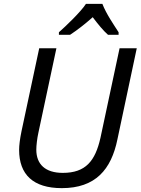

<svg xmlns="http://www.w3.org/2000/svg" viewBox="-20 -964 728 994"><path d="M300 10C474 10 556 -86 588 -243L688 -714H599L500 -250C473 -131 424 -69 305 -69C214 -69 168 -114 168 -189C168 -210 172 -247 179 -278L272 -714H183L91 -283C83 -244 79 -211 79 -188C79 -61 151 10 300 10ZM343 -784C378 -807 420 -839 460 -875C487 -839 515 -805 539 -784H594V-797C569 -836 530 -892 510 -944H425C398 -902 318 -826 285 -797V-784Z"/></svg>

Font: BC Sans
Style: Italic
Weight: 400
Italic angle: -12°
Designer: Monotype Design Team
Designer: Province of B.C.
Foundry: Monotype Imaging Inc.
Version: Version 2.000;GOOG;noto-source:20170915:90ef993387c0